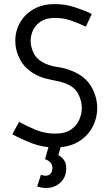

<svg xmlns="http://www.w3.org/2000/svg" viewBox="-20 -721 550 951"><path d="M252.4 9.3Q190.9 9.3 137.7 -11.5Q84.5 -32.2 41 -56.2L74.7 -117.7Q112.3 -96.2 157.7 -77.6Q203.1 -59.1 252.4 -59.1Q303.2 -59.1 332.3 -79.6Q361.3 -100.1 373.3 -129.6Q385.3 -159.2 385.3 -186Q385.3 -219.2 368.7 -253.4Q352.1 -287.6 311.5 -304.7Q288.6 -314.9 261.2 -320.1Q233.9 -325.2 205.3 -332.5Q176.8 -339.8 149.4 -355.5Q100.6 -384.3 78.1 -428.2Q55.7 -472.2 55.7 -518.1Q55.7 -566.9 78.9 -608.4Q102.1 -649.9 146 -675.3Q189.9 -700.7 252.4 -700.7Q303.2 -700.7 349.6 -685.5Q396 -670.4 434.6 -651.9L405.3 -588.9Q373.5 -604.5 334 -618.4Q294.4 -632.3 252.4 -632.3Q210.4 -632.3 183.8 -615.7Q157.2 -599.1 144.5 -573Q131.8 -546.9 131.8 -518.1Q131.8 -491.2 145 -461.2Q158.2 -431.2 190.4 -413.1Q222.7 -395 262.2 -389.6Q301.8 -384.3 340.3 -368.2Q404.3 -341.3 432.9 -290.8Q461.4 -240.2 461.4 -186Q461.4 -135.3 437.5 -90.6Q413.6 -45.9 366.9 -18.3Q320.3 9.3 252.4 9.3ZM205.6 149.4Q222.7 149.4 231.2 137.9Q239.7 126.5 239.7 111.3Q239.7 80.1 203.1 67.4L222.2 0H282.7L269 47.4Q283.7 54.7 295.9 70.6Q308.1 86.4 308.1 111.8Q308.1 156.2 279.5 183.1Q251 210 207.5 210Q195.3 210 184.6 207.8Q173.8 205.6 164.1 203.1L182.6 145Q189.5 147.5 195.1 148.4Q200.7 149.4 205.6 149.4Z"/></svg>

Font: Gidole
Style: Regular
Weight: 400
Version: Version 2.100; ttfautohint (v1.8.4.7-5d5b)